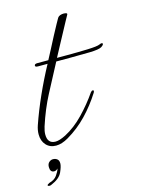

<svg xmlns="http://www.w3.org/2000/svg" viewBox="-117 -584 595 813"><g transform="rotate(-15 180.5 -177.5)"><path d="M40 62Q51 62 58.5 68Q66 74 66 87Q66 100 55 124.5Q44 149 6 165Q2 167 -1 167Q-10 167 -10 163Q-10 160 0 155Q23 149 34 133.5Q45 118 49 105Q41 113 33 113Q15 113 15 90Q15 76 23 69Q31 62 40 62ZM69 10Q42 10 25.5 -8Q9 -26 9 -55Q9 -74 16 -94Q36 -152 63.5 -213.5Q91 -275 123 -334H82Q69 -334 69 -340Q69 -348 82 -348H130Q140 -366 153 -391.5Q166 -417 179.5 -442.5Q193 -468 203.5 -487Q214 -506 217 -511Q221 -517 228.5 -519.5Q236 -522 243 -522Q251 -522 255.5 -520Q260 -518 257 -513Q254 -508 243.5 -488.5Q233 -469 219 -443Q205 -417 191 -391Q177 -365 168 -348H213Q263 -348 304 -349.5Q345 -351 356 -356Q362 -359 366 -359Q371 -359 371 -355Q371 -350 360 -343Q348 -336 308.5 -335Q269 -334 221 -334H161Q126 -268 95.5 -210Q65 -152 42 -81Q36 -62 36 -47Q36 -7 71 -7Q88 -7 116 -21Q160 -44 199 -84.5Q238 -125 269 -170Q274 -176 278 -176Q286 -176 280 -165Q249 -116 210 -75.5Q171 -35 123 -7Q94 10 69 10Z"/></g></svg>

Font: Gwendolyn
Style: Regular
Weight: 400
Designer: Robert E. Leuschke
Foundry: Robert E. Leuschke
Version: Version 1.010; ttfautohint (v1.8.3)